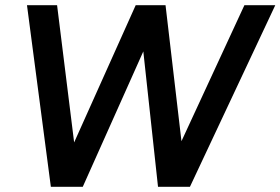

<svg xmlns="http://www.w3.org/2000/svg" viewBox="-20 -720 1081 740"><path d="M598 0 922 -700H1041L712 0ZM176 0 84 -700H200L287 0ZM189 0 503 -700H612L299 0ZM589 0 513 -700H618L700 0Z"/></svg>

Font: Figtree Light SemiBold
Style: Italic
Weight: 600
Italic angle: -9.5°
Version: Version 2.001;gftools[0.9.30]